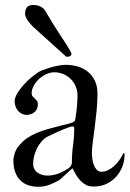

<svg xmlns="http://www.w3.org/2000/svg" viewBox="-20 -732 510 755"><path d="M265.1 -70.3 262.7 -68.4Q262.2 -68.4 254.6 -61.3Q247.1 -54.2 237.8 -45.7Q228.5 -37.1 220.2 -29.8Q211.9 -22.5 210 -22Q194.3 -13.2 174.6 -5.4Q154.8 2.4 129.9 2.4Q112.3 2.4 95 -2.4Q77.6 -7.3 63.7 -19.3Q49.8 -31.2 41.3 -51.3Q32.7 -71.3 32.7 -102.1Q32.7 -113.3 38.3 -130.6Q43.9 -147.9 57.1 -162.1Q70.8 -178.2 87.2 -189.2Q103.5 -200.2 123.3 -208.7Q143.1 -217.3 167 -224.1Q190.9 -231 220.2 -238.3Q227.1 -239.7 234.9 -241.7Q242.7 -243.7 249.8 -245.6Q256.8 -247.6 262 -249.3Q267.1 -251 268.6 -252.4Q271 -254.4 273.2 -255.9Q275.4 -257.3 275.9 -262.7Q277.8 -273.9 279.5 -286.6Q281.2 -299.3 282.5 -312Q283.7 -324.7 284.2 -336.4Q284.7 -348.1 284.7 -357.4Q284.7 -376.5 277.3 -393.1Q270 -409.7 257.6 -421.9Q245.1 -434.1 228.5 -440.9Q211.9 -447.8 193.4 -447.8Q178.7 -447.8 162.8 -440.7Q147 -433.6 134 -421.9Q121.1 -410.2 112.8 -395.3Q104.5 -380.4 104.5 -364.7Q104.5 -357.4 108.4 -353Q112.3 -348.6 116.7 -344.7Q121.1 -340.8 125 -335.9Q128.9 -331.1 128.9 -322.8Q128.9 -302.7 116.2 -291.5Q103.5 -280.3 85 -280.3Q73.7 -280.3 65.2 -284.9Q56.6 -289.6 50.3 -297.1Q43.9 -304.7 40.8 -314.5Q37.6 -324.2 37.6 -334.5Q37.6 -344.2 43 -355.5Q48.3 -366.7 56.2 -377.4Q64 -388.2 72.5 -397.7Q81.1 -407.2 86.9 -413.1Q97.7 -423.3 107.7 -431.2Q117.7 -439 128.9 -446.8Q137.2 -452.1 146 -455.6Q154.8 -459 163.1 -461.4Q168 -463.4 176.5 -466.1Q185.1 -468.8 195.6 -471.2Q206.1 -473.6 217.5 -475.3Q229 -477.1 239.7 -477.1Q262.7 -477.1 284.9 -470.7Q307.1 -464.4 324.5 -450.7Q341.8 -437 352.5 -415.5Q363.3 -394 363.3 -364.3Q363.3 -331.1 359.9 -296.4Q356.4 -261.7 352.3 -230Q348.1 -198.2 344.7 -171.9Q341.3 -145.5 341.3 -129.4Q341.3 -121.1 342.8 -108.6Q344.2 -96.2 348.4 -84.7Q352.5 -73.2 359.9 -64.9Q367.2 -56.6 378.9 -56.6Q392.6 -56.6 405.3 -63Q418 -69.3 428.7 -79.1Q439.5 -88.9 448 -100.6Q456.5 -112.3 461.9 -123.5Q462.9 -125.5 464.1 -127.7Q465.3 -129.9 467.8 -129.9Q469.7 -129.9 469.7 -126.5V-121.6Q469.7 -100.1 461.7 -78.4Q453.6 -56.6 438.2 -38.8Q422.9 -21 400.4 -9.8Q377.9 1.5 348.6 1.5Q343.3 1.5 336.2 0.7Q329.1 0 322.8 -2.4Q310.1 -8.8 301.8 -16.4Q293.5 -23.9 287.4 -32.2Q281.2 -40.5 276.1 -50Q271 -59.6 265.1 -70.3ZM110.4 -87.9Q110.4 -75.7 115.2 -66.9Q120.1 -58.1 128.2 -52.5Q136.2 -46.9 146.5 -44.2Q156.7 -41.5 167 -41.5Q179.7 -41.5 191.7 -44.2Q203.6 -46.9 214.4 -51.3Q225.1 -55.7 234.1 -60.8Q243.2 -65.9 250.5 -70.8Q262.7 -81.5 262.7 -92.8Q262.7 -128.9 267.3 -160.9Q272 -192.9 272 -223.6Q272 -227.1 271.2 -231Q270.5 -234.9 266.6 -234.9Q262.2 -234.9 258.1 -233.6Q253.9 -232.4 250.5 -231.4Q229 -223.6 208.5 -214.4Q188 -205.1 168 -195.3Q154.3 -188 143.6 -175.8Q132.8 -163.6 125.5 -148.9Q118.2 -134.3 114.3 -118.4Q110.4 -102.5 110.4 -87.9ZM78.6 -677.7Q78.6 -693.4 85.7 -702.9Q92.8 -712.4 111.3 -712.4Q126 -712.4 138.9 -706.3Q151.9 -700.2 158.7 -688Q195.3 -625.5 222.2 -585.9Q249 -546.4 260.3 -523.9Q260.7 -522.9 260.7 -521.5Q260.7 -520 260.7 -519Q260.7 -513.7 254.9 -511.2Q249 -508.8 245.1 -508.8H242.2Q240.7 -508.8 239.7 -509.8Q225.6 -522.5 208 -538.3Q190.4 -554.2 172.6 -570.3Q154.8 -586.4 137.9 -601.6Q121.1 -616.7 108.9 -627.9Q96.2 -640.1 87.4 -653.8Q78.6 -667.5 78.6 -677.7Z"/></svg>

Font: IM FELL French Canon
Style: Regular
Weight: 400
Designer: Igino Marini
Foundry: Igino Marini,
Version: 3.00